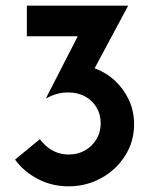

<svg xmlns="http://www.w3.org/2000/svg" viewBox="-20 -645 561 679"><path d="M120.8 -152.8Q130.6 -140.3 141.7 -129.9Q176.4 -98.6 223.6 -98.6Q255.6 -98.6 280.9 -113.2Q306.2 -127.8 321.2 -152.8Q336.1 -177.8 336.1 -209Q336.1 -239.6 321.9 -264.2Q307.6 -288.9 281.6 -303.5Q255.6 -318.1 220.8 -318.1Q200 -318.1 181.2 -312.8Q162.5 -307.6 142.4 -297.2L254.9 -516.7H75V-625H433.3L314.6 -403.5Q354.9 -388.9 386.1 -360.1Q417.4 -331.2 435.8 -291.7Q454.2 -252.1 454.2 -205.6Q454.2 -143.8 422.2 -93.8Q390.3 -43.8 337.5 -14.9Q284.7 13.9 222.2 13.9Q163.2 13.9 113.5 -12.2Q63.9 -38.2 33.3 -80.6Z"/></svg>

Font: co2trust
Style: Bold
Weight: 700
Designer: Kristian Moeller
Foundry: Dicotype
Version: Version 1.000